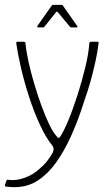

<svg xmlns="http://www.w3.org/2000/svg" viewBox="-34 -644 456 791"><path d="M181 -45Q155 -77 130.5 -130Q106 -183 86 -244.5Q66 -306 52.5 -364.5Q39 -423 33 -465Q32 -472 38 -472H63Q65 -472 68 -471Q71 -470 71 -465Q74 -433 83.5 -389.5Q93 -346 107 -299Q121 -252 137 -208Q153 -164 169 -131Q185 -98 199 -83Q203 -76 207 -76.5Q211 -77 212 -78Q228 -101 247.5 -148Q267 -195 285.5 -253Q304 -311 317.5 -367Q331 -423 334 -465Q334 -470 337 -471Q340 -472 343 -472H367Q370 -472 371.5 -471Q373 -470 372 -465Q368 -432 361 -399Q354 -366 345.5 -333.5Q337 -301 327 -269Q315 -232 297.5 -181Q280 -130 255.5 -76.5Q231 -23 198.5 23.5Q166 70 123.5 98.5Q81 127 27 127Q19 127 10 126.5Q1 126 -8 125Q-15 123 -14 119L-7 99Q-6 97 -3.5 96.5Q-1 96 3 97Q33 101 67.5 88.5Q102 76 127 53Q147 36 157.5 23Q168 10 181 -11Q185 -17 186.5 -26.5Q188 -36 181 -45ZM123 -531Q120 -531 119.5 -533Q119 -535 120 -537L179 -621Q181 -624 185 -624H219Q224 -624 225 -621L284 -537Q286 -535 285 -533Q284 -531 281 -531H260Q256 -531 254 -534L204 -594Q201 -598 197 -594L149 -534Q148 -531 143 -531Z"/></svg>

Font: Glory Thin Thin
Style: Regular
Weight: 250
Version: Version 1.011